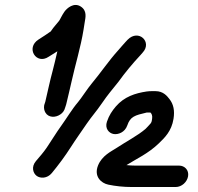

<svg xmlns="http://www.w3.org/2000/svg" viewBox="-20 -741 794 771"><path d="M188.1 -46.1C214.4 -78 240.5 -112.7 265.7 -152.2C285.9 -183.9 303.8 -208.2 327.7 -243.5C348.5 -274 365.6 -291.7 390 -327.4C412.4 -360.3 428.8 -379 454 -410.5C454.3 -410.8 454.7 -411.3 455 -411.7C483 -450.6 512.6 -486 544 -519.7C544.3 -519.9 544.7 -520.3 544.9 -520.7L552.9 -529.9C592.5 -572.4 536.4 -625.8 492.7 -581.7L483.9 -572.3C472.3 -560 466.5 -552.1 455.5 -540C416.3 -496.9 382.4 -445.9 348.7 -406.1C331.5 -385.8 306.4 -346.1 292.9 -330.4C270.2 -304.2 245.5 -262.9 226.9 -237.4C205.3 -207.6 186.7 -176.1 167.3 -147.7C153.9 -128 138.4 -110.8 124.3 -94.2C104.2 -70.3 113.2 -44.8 127.7 -34.4C141.8 -24.3 169.3 -23.3 188.1 -46.1ZM735.3 -33.5C739.2 -58.1 721.6 -76 699 -76H523C511.8 -76 501.3 -76.7 487.8 -78C527.3 -103 574.9 -123.9 618 -165.5C641.1 -187.9 668.9 -214 676.8 -264C682 -296.5 677 -322.3 660.4 -343.3C651.1 -355.2 635.8 -375 604.4 -375H592.8C584.4 -375 577.8 -375 568.7 -373.6C522.9 -366.7 478.9 -352.7 445.2 -313.5C430.1 -295.8 418 -278 409.4 -252.4C400.2 -225.5 417.3 -206.3 435.9 -202.9C454.1 -199.6 481.6 -209.4 491.2 -237.5C503.4 -273.2 521.4 -277.8 568.8 -289H584.2C588.8 -284.7 592.8 -276.8 590.8 -264C589 -252.6 589 -249 581.2 -241.3C575.5 -235.6 573.8 -232.3 564.3 -223.3C532.4 -196 489.8 -174.5 445.2 -145.1C426.9 -133.1 389.9 -116.2 373.9 -77.1C355.8 -32.6 386 -5.5 415 0.5C443.4 6.4 475.3 10 509.4 10H685.4C709.9 10 731.6 -10.2 735.3 -33.5ZM175.4 -513.1C183.9 -518.9 195.4 -525.3 210.3 -535C204.2 -508.6 197.7 -480 191.7 -457.8C180.1 -415.3 171.9 -374.3 161.8 -332.1L158.2 -321.1C157.9 -320.1 157.4 -318.3 157.2 -317C155.6 -306.8 157.7 -296.8 162.3 -289C174.7 -267.9 202.7 -268 222 -281.3C231.4 -287.7 238.1 -295.1 242.3 -311L245.5 -320.9C245.7 -321.4 245.9 -322.4 246.1 -323.1C252.9 -352.1 261.3 -385.8 267.8 -415.5C281.4 -477.7 304.6 -553.2 315.5 -622L320.4 -653C323.1 -670.1 330.9 -698.3 303.6 -715.2C276.6 -732.1 249.1 -708.6 238.9 -694.3C228.2 -679.1 221.6 -663.1 217.4 -657.4C209.9 -647.2 196.2 -633.6 185.4 -617.2C185.1 -616.7 184.6 -615.6 184.1 -615.1C173 -606.8 147.9 -590.8 134.7 -582.3C81.9 -548.5 125.8 -479.5 175.4 -513.1Z"/></svg>

Font: CiSf OpenHand
Style: BlakObl
Weight: 400
Foundry: Cannot Into Space Fonts
Version: Version 0.7892